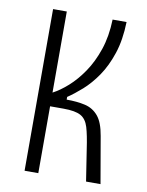

<svg xmlns="http://www.w3.org/2000/svg" viewBox="-77 -716 590 772"><g transform="rotate(10 218.0 -330.0)"><path d="M77 0V-660H133V-329Q162 -344 193.5 -372Q225 -400 253 -441Q281 -482 299.5 -536.5Q318 -591 320 -660H377Q375 -586 356.5 -530.5Q338 -475 310.5 -435Q283 -395 252 -367.5Q221 -340 194 -322V-311Q237 -311 269.5 -303.5Q302 -296 323.5 -270.5Q345 -245 354 -191L387 0H328L308 -129Q300 -185 290.5 -216.5Q281 -248 258.5 -260.5Q236 -273 188 -273H133V0Z"/></g></svg>

Font: Bricolage Grotesque 12pt Condensed ExtraLight
Style: Regular
Weight: 200
Width: 3
Designer: Mathieu Triay
Foundry: Atelier Triay
Version: Version 1.001; ttfautohint (v1.8.4.7-5d5b);gftools[0.9.33.de